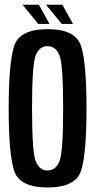

<svg xmlns="http://www.w3.org/2000/svg" viewBox="-20 -806 414 830"><path d="M185.5 4.5Q63.5 4.5 40.5 -69.8Q17.5 -144 17.5 -337.5Q17.5 -530.5 40.5 -605.2Q63.5 -680 185.8 -680Q308 -680 331 -605.2Q354 -530.5 354 -337.5Q354 -144 331 -69.8Q308 4.5 185.5 4.5ZM185.5 -69Q221 -69 237 -108.8Q253 -148.5 253 -337.5Q253 -528 237 -567.2Q221 -606.5 185.5 -606.5Q150.5 -606.5 134.5 -567.2Q118.5 -528 118.5 -337.5Q118.5 -148.5 134.5 -108.8Q150.5 -69 185.5 -69ZM247 -702.5 179 -785.5H249.5L295.5 -702.5ZM145.5 -702.5 77.5 -785.5H148L194 -702.5Z"/></svg>

Font: Anybody Condensed Medium
Style: Regular
Weight: 500
Width: 3
Designer: Tyler Finck
Foundry: Etcetera Type Company
Version: Version 1.010; ttfautohint (v1.8.3) -l 8 -r 50 -G 200 -x 14 